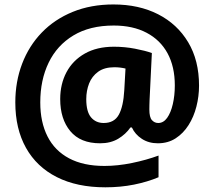

<svg xmlns="http://www.w3.org/2000/svg" viewBox="-20 -739 938 840"><path d="M850.8 -364.3Q850.8 -317.7 839.3 -272.8Q827.9 -227.9 805 -191.8Q782.1 -155.7 748.6 -133.9Q715.1 -112.1 670.4 -112.1Q630.5 -112.1 600.7 -131.5Q570.8 -151 556.9 -181.4H550.7Q530.2 -151.7 497.1 -131.9Q463.9 -112.1 418.2 -112.1Q331.8 -112.1 287.6 -165.2Q243.4 -218.3 243.4 -305.4Q243.4 -371.4 270.9 -423.1Q298.4 -474.8 351.1 -504.7Q403.8 -534.6 478.5 -534.6Q525.6 -534.6 570.8 -525.9Q616.1 -517.2 644.4 -507L634.4 -302.2Q634 -292.1 633.7 -280.9Q633.4 -269.8 633.4 -260.1Q633.4 -225.7 644.8 -213.3Q656.3 -200.9 672.2 -200.9Q695.2 -200.9 711.2 -223.3Q727.3 -245.8 736 -283.4Q744.8 -321 744.8 -365.3Q744.8 -447.3 713.1 -505.7Q681.4 -564.1 621.3 -595.7Q561.3 -627.3 477.7 -627.3Q372.9 -627.3 301.1 -583.9Q229.3 -540.6 192.8 -464.8Q156.2 -389 156.2 -290.9Q156.2 -204.5 187.9 -142.1Q219.5 -79.7 282.1 -46.4Q344.8 -13 436.7 -13Q494.6 -13 557.4 -25.9Q620.3 -38.8 673.6 -58.4V36.4Q625.1 56.8 566.1 68.7Q507.2 80.5 440.9 80.5Q316.8 80.5 228.6 35.8Q140.3 -8.8 93.7 -92.2Q47 -175.6 47 -291Q47 -382.2 76.9 -460.4Q106.8 -538.7 162.8 -596.6Q218.7 -654.5 298.1 -687Q377.5 -719.5 476.5 -719.5Q587.8 -719.5 671.9 -676.5Q755.9 -633.5 803.3 -554.1Q850.8 -474.7 850.8 -364.3ZM357.4 -305.2Q357.4 -250.4 378.3 -225.6Q399.2 -200.9 433.7 -200.9Q479.9 -200.9 499.8 -237.1Q519.7 -273.3 523.7 -344L529.1 -439.1Q518 -441.8 505.9 -443.3Q493.8 -444.8 480.2 -444.8Q436.6 -444.8 409.4 -425.1Q382.1 -405.3 369.7 -373.6Q357.4 -341.9 357.4 -305.2Z"/></svg>

Font: Noto Sans Meetei Mayek
Style: Regular
Weight: 400
Designer: Monotype Design Team and Neelakash Kshetrimayum
Foundry: Monotype Imaging Inc.
Version: Version 2.002